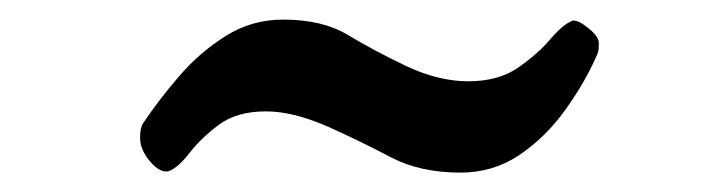

<svg xmlns="http://www.w3.org/2000/svg" viewBox="-20 -374 743 196"><path d="M587.9 -314.5Q575.7 -287.5 556.1 -260.5Q536.5 -233.5 509.9 -215.6Q483.4 -197.8 450.1 -197.8Q408.7 -197.8 378.7 -213.6Q348.6 -229.5 314.6 -244.8Q295.9 -252.9 280.4 -256.6Q264.9 -260.3 251.6 -260.3Q221.7 -260.3 203.4 -246.6Q185.1 -232.9 173.6 -218Q162.1 -203.1 152.3 -199.2Q143.1 -197.3 133.1 -209.3Q123 -221.2 123 -233.2Q123 -243.7 125.9 -247.9Q141.6 -271.5 162.7 -296Q183.7 -320.5 210.3 -337.2Q236.8 -354 269.1 -354Q309.1 -354 335 -338.4Q360.8 -322.8 393.6 -307.1Q412.1 -298.3 427.9 -294.7Q443.8 -291 457.7 -291Q488.8 -291 508.8 -304.9Q528.9 -318.8 541.8 -334Q554.7 -349.1 564.4 -352.9Q569.8 -354 580.6 -345.3Q591.3 -336.7 591.3 -330.1Q591.3 -323.7 590.6 -321Q589.8 -318.4 587.9 -314.5Z"/></svg>

Font: Gelasio
Style: Italic
Weight: 400
Italic angle: -8.5°
Designer: Eben Sorkin
Foundry: Eben Sorkin
Version: Version 1.008